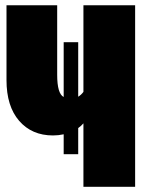

<svg xmlns="http://www.w3.org/2000/svg" viewBox="-20 -716 566 736"><path d="M299.8 -695.8H498V0H299.8V-243.2Q291.5 -233.4 279.8 -225.1V-125H224.1V-201.2Q204.1 -196.8 183.1 -196.8Q102.1 -196.8 53.5 -252.7Q4.9 -308.6 4.9 -409.2V-695.8H199.2V-429.2Q199.2 -356.9 224.1 -344.2V-554.2H279.8V-345.2Q291.5 -352.5 299.8 -363.8Z"/></svg>

Font: Fira Sans Compressed Heavy
Style: Regular
Weight: 900
Width: 1
Designer: Carrois Corporate & Edenspiekermann AG
Foundry: Carrois Corporate GbR & Edenspiekermann AG
Version: Version 4.203;PS 004.203;hotconv 1.0.88;makeotf.lib2.5.64775